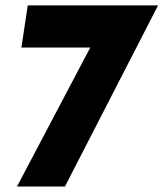

<svg xmlns="http://www.w3.org/2000/svg" viewBox="-20 -680 596 700"><path d="M81.1 -660.2H556.2L216.8 0H42L309.1 -506.8H58.1Z"/></svg>

Font: Human Sans Black
Style: Italic
Weight: 800
Italic angle: -8°
Designer: Tim Radville
Foundry: Continuum
Version: Version 1.000;FEAKit 1.0